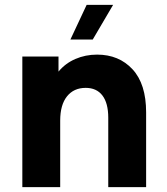

<svg xmlns="http://www.w3.org/2000/svg" viewBox="-20 -771 689 791"><path d="M72 -538H221V-476Q249 -510 290.5 -528Q332 -546 380 -546Q470 -546 526 -485.5Q582 -425 582 -308V0H426V-286Q426 -346 402 -377.5Q378 -409 333 -409Q284 -409 256 -374Q228 -339 228 -274V0H72ZM337 -751H446L362 -608H270Z"/></svg>

Font: Chess Sans
Style: Bold
Weight: 700
Designer: Wolf Bōese
Foundry: Wolf Bōese
Version: Version 7.223